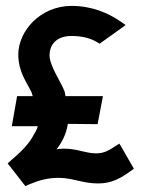

<svg xmlns="http://www.w3.org/2000/svg" viewBox="-20 -610 480 651"><path d="M6 -56 66 21 77 16C110 2 140 -7 179 -7C226 -7 260 12 313 12C360 12 391 -7 423 -30L434 -38L385 -123L372 -115C349 -100 333 -90 306 -90C270 -90 243 -106 196 -106C188 -106 180 -105 172 -104C189 -126 205 -155 210 -190L311 -189L329 -284H202C201 -288 200 -302 196 -306V-307C186 -332 148 -388 148 -422C148 -463 176 -488 222 -488C260 -488 288 -480 309 -467L318 -462L406 -525L389 -537C347 -566 291 -590 223 -590C116 -590 42 -504 42 -425C42 -367 70 -332 87 -297C88 -294 89 -289 91 -284H38L20 -182H108C106 -171 101 -166 95 -154C78 -121 50 -94 16 -65Z"/></svg>

Font: Charger Sport
Style: Blk
Weight: 900
Designer: Jasper
Foundry: Cannot Into Space Fonts
Version: Version 1.1